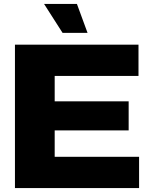

<svg xmlns="http://www.w3.org/2000/svg" viewBox="-20 -956 754 976"><path d="M56 0V-729H684V-570H258V-441H634V-293H258V-159H687V0ZM298 -789 204 -936H371L425 -789Z"/></svg>

Font: Mona Sans Expanded ExtraBold
Style: Regular
Weight: 800
Width: 7
Designer: Deni Anggara
Foundry: GitHub
Version: Version 1.001; ttfautohint (v1.8.4.7-5d5b);gftools[0.9.33]